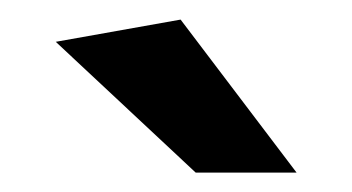

<svg xmlns="http://www.w3.org/2000/svg" viewBox="-20 -683 361 197"><path d="M180.8 -505.9 37.2 -640.1 165.3 -662.9 284.3 -505.9Z"/></svg>

Font: Ancizar Sans Thin
Style: Italic
Weight: 100
Italic angle: -4°
Designer: Cesar Puertas, Viviana Monsalve, Julian Moncada, Julian Prieto, Jose Castro, Mariel Hernandez, Felipe Aragon, Sara Alarc
Version: Version 8.100